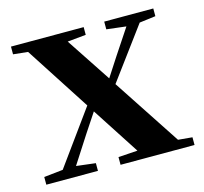

<svg xmlns="http://www.w3.org/2000/svg" viewBox="-84 -629 766 722"><g transform="rotate(-15 299.5 -268.0)"><path d="M380 -506 456 -497 391 -399 343 -325 228 -499 300 -506V-536H17V-506L74 -500L237 -248L85 -38L11 -30V0H212V-30L137 -39L206 -146L255 -220L375 -35L300 -30V0H588V-30L533 -35L360 -298L508 -498L571 -506V-536H380Z"/></g></svg>

Font: Noto Serif SC
Style: Bold
Weight: 700
Designer: Ryoko NISHIZUKA 西塚涼子 (kana & ideographs); Frank Grießhammer (Latin, Greek & Cyrillic); Wenlong ZHANG 张文龙 (bopomofo); San
Foundry: Adobe
Version: Version 2.001;hotconv 1.1.0;makeotfexe 2.6.0